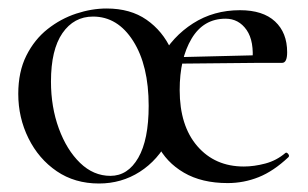

<svg xmlns="http://www.w3.org/2000/svg" viewBox="-20 -419 726 452"><path d="M213 13Q156 13 113.5 -16Q71 -45 47 -93.5Q23 -142 23 -198Q23 -250 42 -288Q61 -326 92 -350.5Q123 -375 159.5 -387Q196 -399 231 -399Q287 -399 325 -372.5Q363 -346 383 -302Q403 -258 403 -207Q403 -141 377.5 -91.5Q352 -42 309 -14.5Q266 13 213 13ZM240 -5Q281 -5 305.5 -47.5Q330 -90 330 -170Q330 -265 293.5 -322.5Q257 -380 199 -380Q154 -380 127 -341Q100 -302 100 -227Q100 -167 118.5 -116.5Q137 -66 168.5 -35.5Q200 -5 240 -5ZM516 12Q455 12 413 -12.5Q371 -37 350.5 -78.5Q330 -120 330 -170Q330 -230 358 -281.5Q386 -333 434.5 -364Q483 -395 545 -395Q599 -395 627.5 -368.5Q656 -342 656 -296Q656 -271 644 -271H574Q579 -322 560.5 -348.5Q542 -375 511 -375Q459 -375 431 -328Q403 -281 403 -207Q403 -123 444.5 -75Q486 -27 554 -27Q578 -27 604.5 -34Q631 -41 652 -59Q655 -61 658.5 -56.5Q662 -52 659 -49Q624 -16 589 -2Q554 12 516 12ZM382 -269 381 -284 586 -289V-271Z"/></svg>

Font: Cormorant Medium
Style: Regular
Weight: 500
Designer: Christian Thalmann (Catharsis Fonts)
Foundry: Catharsis Fonts
Version: Version 4.000